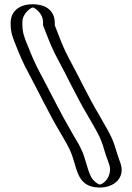

<svg xmlns="http://www.w3.org/2000/svg" viewBox="-20 -763 621 901"><path d="M50 -659V-652C50 -607 61 -585 76 -546C93 -503 112 -458 135 -416C183 -327 230 -228 280 -143C297 -113 313 -90 327 -60C346 -21 353 30 372 67C387 101 432 133 482 110C515 95 546 49 524 -1C514 -27 506 -53 498 -82C481 -135 450 -180 425 -226C375 -309 328 -410 282 -494C262 -531 245 -572 231 -609C222 -629 222 -636 217 -646V-659C217 -704 178 -743 133 -743C88 -743 50 -704 50 -659ZM65 -659V-652C65 -609 75 -589 90 -552C107 -509 125 -464 148 -423C196 -333 243 -235 293 -150C309 -120 325 -98 340 -67C361 -26 371 26 386 61C398 89 435 114 476 96C506 83 526 47 510 4C500 -22 493 -49 484 -78C468 -128 438 -171 412 -219C362 -303 314 -404 269 -487C249 -525 231 -566 217 -603C207 -626 207 -631 202 -642V-659C202 -696 170 -728 133 -728C96 -728 65 -696 65 -659ZM65 -659C65 -696 96 -728 133 -728C170 -728 202 -696 202 -659V-642C207 -631 207 -626 217 -603C231 -566 249 -525 269 -487C314 -404 362 -303 412 -219C438 -171 468 -128 484 -78C492 -50 500 -23 510 4C526 47 506 83 476 96C435 114 398 89 386 61C371 26 361 -26 340 -67C325 -98 309 -120 293 -150C243 -235 196 -333 148 -423C125 -464 107 -509 90 -552C74 -591 65 -610 65 -652ZM50 -659C50 -704 89 -743 134 -743C179 -743 217 -704 217 -659V-646C222 -636 222 -630 231 -609C245 -572 262 -531 282 -494C328 -410 375 -309 425 -226C451 -178 481 -135 498 -82C506 -53 514 -27 524 -1C543 49 518 94 482 110C432 133 387 101 372 67C356 29 347 -21 327 -60C313 -90 297 -113 280 -143C230 -228 183 -327 135 -416C112 -458 93 -503 76 -546C61 -585 50 -607 50 -652ZM85 -659C85 -701 125 -727 134 -728C143 -727 182 -701 182 -659V-644C187 -634 188 -627 197 -606C211 -569 228 -528 248 -491C294 -407 341 -305 391 -222C417 -175 447 -131 463 -80C471 -51 480 -25 490 2C511 51 476 98 448 103C440 102 416 86 406 64C388 28 381 -23 361 -63C347 -94 330 -117 314 -147C264 -232 217 -329 169 -419C146 -460 127 -506 110 -549C94 -588 85 -608 85 -652ZM30 -659V-652C30 -608 40 -587 55 -549C72 -506 91 -461 114 -420C162 -330 209 -232 259 -147C276 -117 292 -93 306 -63C345 14 331 114 444 117C519 119 569 67 545 2C535 -24 527 -51 518 -80C502 -131 472 -174 446 -222C396 -305 349 -406 303 -490C283 -527 266 -569 252 -606C243 -628 242 -633 237 -644V-659C237 -694 214 -743 134 -743C54 -743 30 -694 30 -659Z"/></svg>

Font: Blanket
Style: Black
Weight: 900
Foundry: Cannot Into Space Fonts
Version: Version 0.9